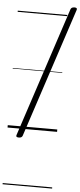

<svg xmlns="http://www.w3.org/2000/svg" viewBox="-88 -1100 672 1622"><g transform="rotate(5 248.0 -289.5)"><path d="M102 76Q74 76 81 57L442 -1040Q448 -1060 475 -1060Q502 -1060 495 -1040L134 57Q128 76 102 76ZM0 471H420V481H0ZM0 -20H420V0H0ZM0 -505H420V-500H0ZM0 -991H420V-981H0Z"/></g></svg>

Font: Playwrite IE Guides
Style: Regular
Weight: 400
Designer: Veronika Burian, José Scaglione
Foundry: TypeTogether
Version: Version 1.003